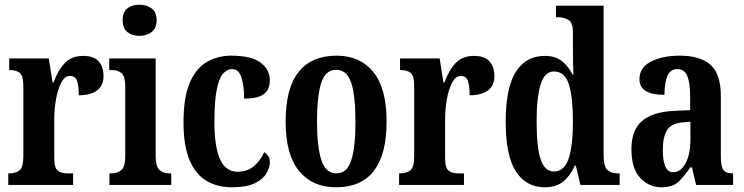

<svg xmlns="http://www.w3.org/2000/svg" viewBox="-20 -784 3154 814"><path d="M15 0V-49H18Q46 -49 62.5 -61.5Q79 -74 79 -121V-419Q79 -463 64 -475Q49 -487 22 -487H19V-536H187L203 -434H207Q226 -487 255 -517Q284 -547 333 -547Q378 -547 398.5 -523.5Q419 -500 419 -462Q419 -421 391.5 -400.5Q364 -380 314 -380Q314 -421 306.5 -441.5Q299 -462 276 -462Q255 -462 240 -434Q225 -406 217.5 -363Q210 -320 210 -276V-116Q210 -72 225 -60.5Q240 -49 264 -49H290V0Z M571 -632Q540 -632 520 -648Q500 -664 500 -698Q500 -733 520 -748.5Q540 -764 571 -764Q601 -764 622.5 -748.5Q644 -733 644 -698Q644 -664 622.5 -648Q601 -632 571 -632ZM444 0V-49H453Q479 -49 495 -63.5Q511 -78 511 -121V-418Q511 -459 496 -473Q481 -487 456 -487H443V-536H640V-122Q640 -78 656 -63.5Q672 -49 697 -49H706V0Z M963 10Q902 10 856 -17Q810 -44 784 -104.5Q758 -165 758 -265Q758 -373 785 -434.5Q812 -496 858 -522Q904 -548 960 -548Q1047 -548 1085.5 -518Q1124 -488 1124 -444Q1124 -422 1115.5 -404.5Q1107 -387 1083.5 -376.5Q1060 -366 1015 -366Q1015 -417 1004 -454Q993 -491 964 -491Q942 -491 925 -471Q908 -451 898.5 -402Q889 -353 889 -266Q889 -163 912.5 -109.5Q936 -56 988 -56Q1029 -56 1057.5 -80.5Q1086 -105 1100 -139Q1111 -132 1117.5 -122Q1124 -112 1124 -97Q1124 -74 1109.5 -49Q1095 -24 1060 -7Q1025 10 963 10Z M1404 10Q1305 10 1248 -59Q1191 -128 1191 -269Q1191 -410 1246 -479Q1301 -548 1407 -548Q1506 -548 1562.5 -479Q1619 -410 1619 -269Q1619 10 1404 10ZM1406 -49Q1452 -49 1469.5 -105Q1487 -161 1487 -269Q1487 -378 1469 -433Q1451 -488 1405 -488Q1360 -488 1342 -433Q1324 -378 1324 -269Q1324 -161 1342.5 -105Q1361 -49 1406 -49Z M1672 0V-49H1675Q1703 -49 1719.5 -61.5Q1736 -74 1736 -121V-419Q1736 -463 1721 -475Q1706 -487 1679 -487H1676V-536H1844L1860 -434H1864Q1883 -487 1912 -517Q1941 -547 1990 -547Q2035 -547 2055.5 -523.5Q2076 -500 2076 -462Q2076 -421 2048.5 -400.5Q2021 -380 1971 -380Q1971 -421 1963.5 -441.5Q1956 -462 1933 -462Q1912 -462 1897 -434Q1882 -406 1874.5 -363Q1867 -320 1867 -276V-116Q1867 -72 1882 -60.5Q1897 -49 1921 -49H1947V0Z M2290 10Q2211 10 2167.5 -56.5Q2124 -123 2124 -267Q2124 -412 2167 -479.5Q2210 -547 2289 -547Q2335 -547 2362.5 -525Q2390 -503 2407 -468H2411Q2410 -491 2409.5 -520Q2409 -549 2409 -577V-646Q2409 -689 2389.5 -700Q2370 -711 2344 -711H2337V-760H2539V-125Q2539 -79 2554.5 -64Q2570 -49 2600 -49H2607V0H2441L2421 -82H2417Q2398 -39 2368 -14.5Q2338 10 2290 10ZM2328 -57Q2373 -57 2391 -112.5Q2409 -168 2409 -268Q2409 -371 2392 -426Q2375 -481 2328 -481Q2289 -481 2272 -426Q2255 -371 2255 -267Q2255 -161 2272 -109Q2289 -57 2328 -57Z M2784 10Q2732 10 2694.5 -29.5Q2657 -69 2657 -152Q2657 -233 2702.5 -271.5Q2748 -310 2839 -314L2906 -317V-373Q2906 -430 2894.5 -460.5Q2883 -491 2851 -491Q2822 -491 2809.5 -462Q2797 -433 2797 -382Q2691 -382 2691 -448Q2691 -498 2740 -523Q2789 -548 2862 -548Q2948 -548 2992 -509.5Q3036 -471 3036 -377V-120Q3036 -79 3046.5 -64Q3057 -49 3085 -49H3088V0H2931L2914 -74H2906Q2879 -34 2855 -12Q2831 10 2784 10ZM2833 -54Q2867 -54 2887 -92.5Q2907 -131 2907 -191V-268L2873 -265Q2826 -261 2808 -232Q2790 -203 2790 -147Q2790 -104 2800.5 -79Q2811 -54 2833 -54Z"/></svg>

Font: Noto Serif Thai ExtraCondensed
Style: Bold
Weight: 700
Width: 2
Designer: Monotype Design Team
Foundry: Monotype Imaging Inc.
Version: Version 2.002; ttfautohint (v1.8.4.7-5d5b)